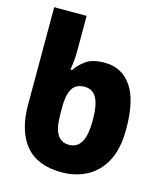

<svg xmlns="http://www.w3.org/2000/svg" viewBox="-115 -844 792 938"><g transform="rotate(15 281.5 -375.0)"><path d="M286 10Q162 10 102 -62.5Q42 -135 42 -266V-760H206V-590Q206 -556 203.5 -530.5Q201 -505 198 -486H206Q224 -515 257.5 -538.5Q291 -562 352 -562Q438 -562 487 -492Q536 -422 536 -276Q536 -175 502 -112Q468 -49 411 -19.5Q354 10 286 10ZM286 -129Q325 -129 346 -163Q367 -197 367 -276Q367 -352 347.5 -387.5Q328 -423 287 -423Q243 -423 224.5 -391.5Q206 -360 206 -301V-266Q206 -192 226 -160.5Q246 -129 286 -129Z"/></g></svg>

Font: Noto Sans Mono SemiCondensed Black
Style: Regular
Weight: 900
Width: 4
Designer: Monotype Design Team
Foundry: Monotype Imaging Inc.
Version: Version 2.014; ttfautohint (v1.8.4.7-5d5b)